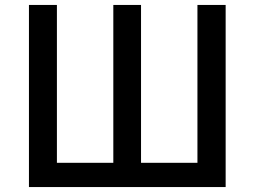

<svg xmlns="http://www.w3.org/2000/svg" viewBox="-20 -756 1029 776"><path d="M97 0H892V-736H778V-98H550V-736H438V-98H210V-736H97Z"/></svg>

Font: Noto Sans CJK KR Medium
Style: Regular
Weight: 500
Designer: Ryoko NISHIZUKA (kana & ideographs); Paul D. Hunt (Latin, Greek & Cyrillic); Wenlong ZHANG (bopomofo); Sandoll Communica
Foundry: Adobe Systems Incorporated
Version: Version 1.004;PS 1.004;hotconv 1.0.82;makeotf.lib2.5.63406